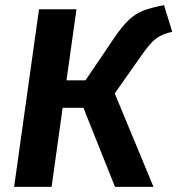

<svg xmlns="http://www.w3.org/2000/svg" viewBox="-20 -728 691 748"><path d="M651 -604Q613 -596 589 -578.5Q565 -561 531 -512L427 -364L578 0H428L305 -308H224L181 0H35L132 -692H278L239 -415H313L424 -579Q456 -626 481.5 -650Q507 -674 537 -686Q567 -698 619 -708Z"/></svg>

Font: Fira Sans SemiBold
Style: Italic
Weight: 600
Italic angle: -8°
Designer: bBox Type GmbH & Carrois Corporate GbR & Edenspiekermann AG
Foundry: bBox Type GmbH & Carrois Corporate GbR & Edenspiekermann AG
Version: Version 4.301